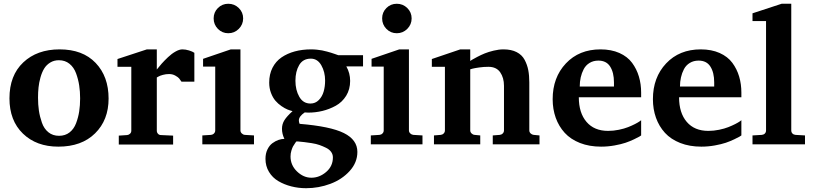

<svg xmlns="http://www.w3.org/2000/svg" viewBox="-20 -760 4286 1011"><path d="M551.8 -241.2Q551.8 -127.9 480.7 -57.9Q409.7 12.2 287.1 12.2Q171.9 12.2 100.8 -56.4Q29.8 -125 29.8 -242.2Q29.8 -362.8 102.5 -431.4Q175.3 -500 293.9 -500Q415.5 -500 483.6 -428.7Q551.8 -357.4 551.8 -241.2ZM401.9 -242.2Q401.9 -277.8 397 -310.1Q392.1 -342.3 380.6 -373.8Q369.1 -405.3 345.9 -424.1Q322.8 -442.9 290 -442.9Q264.2 -442.9 244.1 -430.4Q224.1 -418 212.4 -398.7Q200.7 -379.4 193.1 -352.3Q185.5 -325.2 182.9 -299.8Q180.2 -274.4 180.2 -246.1Q180.2 -209.5 184.8 -177.7Q189.5 -146 200.7 -114Q211.9 -82 234.9 -63.5Q257.8 -44.9 291 -44.9Q323.2 -44.9 346.2 -62.7Q369.1 -80.6 380.6 -111.1Q392.1 -141.6 397 -173.3Q401.9 -205.1 401.9 -242.2Z M1003.4 -330.1H935.5Q928.2 -340.8 923.1 -347.2Q918 -353.5 903.3 -361.8Q888.7 -370.1 870.6 -370.1Q853.5 -370.1 837.4 -365.7Q821.3 -361.3 813.5 -356.4L805.7 -352.1V-71.8Q805.7 -62.5 811.8 -55.7Q817.9 -48.8 827.6 -48.8L891.6 -45.9V1H605.5V-45.9L649.4 -48.8Q658.7 -49.8 665 -56.2Q671.4 -62.5 671.4 -71.8V-408.2H598.6V-449.2L753.4 -500H805.7V-394Q817.4 -409.2 831.3 -424.8Q845.2 -440.4 864.5 -458.7Q883.8 -477.1 904.1 -488.5Q924.3 -500 940.4 -500Q957 -500 975.3 -494.4Q993.7 -488.8 1003.4 -481.9Z M1237.3 -717.8Q1260.3 -695.3 1260.3 -663.1Q1260.3 -630.9 1237.3 -607.9Q1214.4 -585 1182.1 -585Q1149.9 -585 1127.4 -607.9Q1105 -630.9 1105 -663.1Q1105 -695.3 1127.4 -717.8Q1149.9 -740.2 1182.1 -740.2Q1214.4 -740.2 1237.3 -717.8ZM1317.4 0H1045.4V-46.9L1091.3 -49.8Q1100.6 -50.8 1106.9 -57.4Q1113.3 -64 1113.3 -73.2V-409.2H1049.3V-450.2L1195.3 -500H1246.1V-73.2Q1246.1 -64.5 1252.9 -57.6Q1259.8 -50.8 1269 -49.8L1317.4 -46.9Z M1891.6 -410.2H1803.7Q1823.7 -375 1823.7 -334Q1823.7 -289.6 1802.7 -255.6Q1781.7 -221.7 1747.8 -203.1Q1713.9 -184.6 1677.5 -175.8Q1641.1 -167 1603.5 -167Q1590.3 -167 1584.5 -168Q1553.7 -147 1553.7 -126Q1553.7 -117.2 1557.6 -107.9Q1719.7 -94.7 1790.8 -59.3Q1861.8 -23.9 1861.8 40Q1861.8 95.7 1821.3 140.4Q1780.8 185.1 1719.5 208Q1658.2 231 1591.8 231Q1551.3 231 1513.9 221.4Q1476.6 211.9 1445.8 193.8Q1415 175.8 1396.5 145.3Q1377.9 114.7 1377.9 76.2Q1377.9 48.3 1388.2 27.1Q1398.4 5.9 1414.3 -5.9Q1430.2 -17.6 1446.5 -23.2Q1462.9 -28.8 1477.5 -28.8Q1464.8 -54.7 1464.8 -82Q1464.8 -106.9 1477.8 -127.4Q1490.7 -147.9 1520.5 -174.8Q1508.3 -177.7 1494.1 -183.3Q1480 -189 1462.2 -201.2Q1444.3 -213.4 1430.4 -229.5Q1416.5 -245.6 1407 -270.5Q1397.5 -295.4 1397.5 -325.2Q1397.5 -369.1 1414.8 -403.1Q1432.1 -437 1462.4 -457.8Q1492.7 -478.5 1532.2 -489.3Q1571.8 -500 1618.7 -500Q1633.8 -500 1649.4 -498.3Q1665 -496.6 1675.8 -494.6Q1686.5 -492.7 1701.7 -488.5Q1716.8 -484.4 1723.1 -482.4Q1729.5 -480.5 1744.4 -475.3Q1759.3 -470.2 1761.7 -469.2H1891.6ZM1691.9 -335.9Q1691.9 -381.3 1671.9 -416.3Q1651.9 -451.2 1616.7 -451.2Q1575.2 -451.2 1555.4 -417.5Q1535.6 -383.8 1535.6 -335Q1535.6 -286.1 1555.9 -250.5Q1576.2 -214.8 1614.7 -214.8Q1640.6 -214.8 1658.7 -233.2Q1676.8 -251.5 1684.3 -278.1Q1691.9 -304.7 1691.9 -335.9ZM1732.9 68.8Q1732.9 52.7 1723.6 39.8Q1714.4 26.9 1697 18.3Q1679.7 9.8 1662.6 3.7Q1645.5 -2.4 1621.1 -6.3Q1596.7 -10.3 1582.5 -11.7Q1568.4 -13.2 1548.8 -15.1H1540.5L1535.6 -8.8Q1526.9 3.9 1522.9 11Q1519 18.1 1514.4 33Q1509.8 47.9 1509.8 64Q1509.8 109.9 1543.9 142.8Q1578.1 175.8 1619.6 175.8Q1662.1 175.8 1697.5 145.5Q1732.9 115.2 1732.9 68.8Z M2124.5 -717.8Q2147.5 -695.3 2147.5 -663.1Q2147.5 -630.9 2124.5 -607.9Q2101.6 -585 2069.3 -585Q2037.1 -585 2014.6 -607.9Q1992.2 -630.9 1992.2 -663.1Q1992.2 -695.3 2014.6 -717.8Q2037.1 -740.2 2069.3 -740.2Q2101.6 -740.2 2124.5 -717.8ZM2204.6 0H1932.6V-46.9L1978.5 -49.8Q1987.8 -50.8 1994.1 -57.4Q2000.5 -64 2000.5 -73.2V-409.2H1936.5V-450.2L2082.5 -500H2133.3V-73.2Q2133.3 -64.5 2140.1 -57.6Q2147 -50.8 2156.2 -49.8L2204.6 -46.9Z M2820.8 0H2574.7V-46.9L2611.8 -49.8Q2621.1 -50.8 2627.4 -57.4Q2633.8 -64 2633.8 -73.2V-308.1Q2633.8 -350.6 2613.8 -379.4Q2593.8 -408.2 2551.8 -408.2Q2527.3 -408.2 2503.4 -404.8Q2479.5 -401.4 2467.8 -398.4L2456.1 -395V-73.2Q2456.1 -64.5 2462.9 -57.6Q2469.7 -50.8 2479 -49.8L2508.8 -46.9V0H2265.1V-46.9L2300.8 -49.8Q2310.1 -50.8 2316.4 -57.4Q2322.8 -64 2322.8 -73.2V-408.2H2253.9V-449.2L2403.8 -500H2456.1V-439Q2459.5 -441.4 2466.1 -445.6Q2472.7 -449.7 2492.7 -460.2Q2512.7 -470.7 2532.5 -478.8Q2552.2 -486.8 2579.6 -493.4Q2606.9 -500 2630.9 -500Q2672.4 -500 2700.4 -485.6Q2728.5 -471.2 2742.4 -445.1Q2756.3 -418.9 2761.7 -390.6Q2767.1 -362.3 2767.1 -326.2V-73.2Q2767.1 -64.5 2773.9 -57.6Q2780.8 -50.8 2790 -49.8L2820.8 -46.9Z M3356 -46.9Q3352.5 -44.4 3346.2 -40.5Q3339.8 -36.6 3318.4 -26.4Q3296.9 -16.1 3273.9 -8.3Q3251 -0.5 3215.8 5.9Q3180.7 12.2 3145 12.2Q3083 12.2 3033.9 -7.1Q2984.9 -26.4 2953.6 -60.5Q2922.4 -94.7 2906.2 -139.9Q2890.1 -185.1 2890.1 -237.8Q2890.1 -352.1 2959.7 -426Q3029.3 -500 3142.1 -500Q3198.7 -500 3241.5 -481Q3284.2 -461.9 3308.3 -429.2Q3332.5 -396.5 3344.2 -356.9Q3356 -317.4 3356 -272V-248H3027.8Q3027.8 -165.5 3068.4 -118.2Q3108.9 -70.8 3182.1 -70.8Q3210.4 -70.8 3238.8 -76.7Q3267.1 -82.5 3287.4 -90.6Q3307.6 -98.6 3323.7 -106.9Q3339.8 -115.2 3348.1 -121.1L3356 -127ZM3212.9 -304.2V-326.2Q3212.9 -377.9 3192.9 -409.4Q3172.9 -440.9 3130.9 -440.9Q3104.5 -440.9 3084.5 -428.7Q3064.5 -416.5 3053.7 -396Q3043 -375.5 3037.8 -352.5Q3032.7 -329.6 3032.7 -304.2Z M3883.8 -46.9Q3880.4 -44.4 3874 -40.5Q3867.7 -36.6 3846.2 -26.4Q3824.7 -16.1 3801.8 -8.3Q3778.8 -0.5 3743.7 5.9Q3708.5 12.2 3672.9 12.2Q3610.8 12.2 3561.8 -7.1Q3512.7 -26.4 3481.4 -60.5Q3450.2 -94.7 3434.1 -139.9Q3418 -185.1 3418 -237.8Q3418 -352.1 3487.5 -426Q3557.1 -500 3669.9 -500Q3726.6 -500 3769.3 -481Q3812 -461.9 3836.2 -429.2Q3860.4 -396.5 3872.1 -356.9Q3883.8 -317.4 3883.8 -272V-248H3555.7Q3555.7 -165.5 3596.2 -118.2Q3636.7 -70.8 3710 -70.8Q3738.3 -70.8 3766.6 -76.7Q3794.9 -82.5 3815.2 -90.6Q3835.4 -98.6 3851.6 -106.9Q3867.7 -115.2 3876 -121.1L3883.8 -127ZM3740.7 -304.2V-326.2Q3740.7 -377.9 3720.7 -409.4Q3700.7 -440.9 3658.7 -440.9Q3632.3 -440.9 3612.3 -428.7Q3592.3 -416.5 3581.5 -396Q3570.8 -375.5 3565.7 -352.5Q3560.5 -329.6 3560.5 -304.2Z M4218.8 0H3942.4V-46.9L3991.7 -49.8Q4001.5 -50.8 4007.6 -57.1Q4013.7 -63.5 4013.7 -73.2V-648.9H3942.4V-689.9L4095.7 -740.2H4146.5V-73.2Q4146.5 -63.5 4152.6 -57.1Q4158.7 -50.8 4168.5 -49.8L4218.8 -46.9Z"/></svg>

Font: Veleka
Style: Bold
Weight: 700
Designer: Stefan Peev, Context Ltd, 2016; SIL International, 1997-2014.
Foundry: Stefan Peev, Context Ltd, 2016
Version: Version 1.000